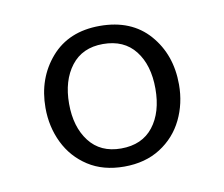

<svg xmlns="http://www.w3.org/2000/svg" viewBox="-49 -776 525 449"><g transform="rotate(-10 213.5 -551.0)"><path d="M55 -551Q55 -621 97 -669.5Q139 -718 213 -718Q288 -718 330 -670Q372 -622 372 -551Q372 -506 353.5 -468Q335 -430 299 -407Q263 -384 213 -384Q163 -384 127.5 -407Q92 -430 73.5 -468Q55 -506 55 -551ZM316 -551Q316 -607 289.5 -641Q263 -675 213 -675Q164 -675 137.5 -640.5Q111 -606 111 -551Q111 -496 137.5 -461.5Q164 -427 213 -427Q263 -427 289.5 -461Q316 -495 316 -551Z"/></g></svg>

Font: Niramit ExtraLight
Style: Regular
Weight: 200
Designer: Katatrad Aksorn Co.,Ltd.
Foundry: Cadson Demak Co.,Ltd.
Version: Version 1.000; ttfautohint (v1.6)